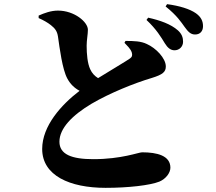

<svg xmlns="http://www.w3.org/2000/svg" viewBox="-20 -842 1040 924"><path d="M579 -636C591 -623 608 -608 614 -590C618 -577 616 -568 606 -561C588 -548 518 -507 452 -466C436 -476 423 -489 414 -509C401 -537 397 -582 397 -622C397 -649 403 -677 403 -699C403 -736 338 -791 259 -791C225 -791 193 -779 166 -767V-755C189 -745 210 -733 225 -721C245 -705 255 -692 259 -666C267 -610 280 -508 304 -464C318 -438 337 -419 363 -405C275 -338 183 -236 183 -125C183 3 316 62 488 62C597 62 702 50 747 32C778 19 800 -10 800 -35C800 -93 736 -109 664 -109C647 -109 565 -76 429 -76C325 -76 266 -99 266 -160C266 -224 327 -287 421 -343C510 -395 627 -442 711 -467C763 -483 778 -496 778 -522C778 -562 730 -611 687 -630C659 -644 624 -645 584 -645ZM685 -746C733 -701 756 -662 773 -634C787 -611 801 -601 818 -600C843 -599 861 -618 861 -641C861 -660 856 -678 836 -696C802 -726 751 -744 693 -757ZM777 -811C833 -766 852 -735 868 -713C886 -688 898 -676 919 -676C943 -676 957 -692 957 -716C957 -740 948 -760 923 -778C893 -799 844 -814 784 -822Z"/></svg>

Font: Noto Serif KR Black
Style: Regular
Weight: 900
Version: Version 1.001;PS 1.001;hotconv 16.6.54;makeotf.lib2.5.65590